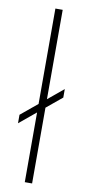

<svg xmlns="http://www.w3.org/2000/svg" viewBox="-92 -844 400 880"><g transform="rotate(10 108.5 -404.0)"><path d="M91.5 0V-808H125.5V0ZM14 -260.5V-300L198 -452V-412.5Z"/></g></svg>

Font: Encode Sans Semi Expanded Thin
Style: Regular
Weight: 100
Width: 6
Designer: Multiple Designers
Foundry: Impallari Type
Version: Version 3.000; ttfautohint (v1.8.3) -l 8 -r 50 -G 200 -x 14 